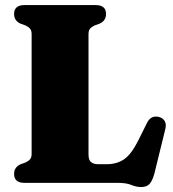

<svg xmlns="http://www.w3.org/2000/svg" viewBox="-20 -720 680 756"><path d="M372.5 -627 353 -620Q341 -614.5 334.8 -607.2Q328.5 -600 328.5 -586V-111.5Q328.5 -90.5 338.2 -82Q348 -73.5 366 -73.5H401Q439.5 -73.5 468 -92.5Q496.5 -111.5 524 -166L558 -234.5Q573.5 -267.5 606 -259.5Q621.5 -255.5 628.8 -242.8Q636 -230 630.5 -210L588 -37Q580.5 -9 569.2 3.8Q558 16.5 536 16.5Q517 16.5 497 8.2Q477 0 444 0H76.5Q35.5 0 35.5 -35Q35.5 -61.5 60.5 -73L80 -80Q92 -85.5 98.2 -92.8Q104.5 -100 104.5 -114V-586Q104.5 -600 98.2 -607.2Q92 -614.5 80 -620L60.5 -627Q35.5 -638.5 35.5 -665Q35.5 -700 76.5 -700H356.5Q397.5 -700 397.5 -665Q397.5 -638.5 372.5 -627Z"/></svg>

Font: Fraunces 72pt Soft Black
Style: Regular
Weight: 900
Version: Version 1.000;[b76b70a41]